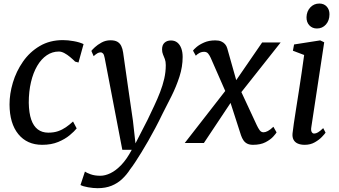

<svg xmlns="http://www.w3.org/2000/svg" viewBox="-20 -788 1868 1058"><path d="M212.5 10Q129 10 81 -48.8Q33 -107.5 32.5 -212.5Q32.5 -271 51 -333Q69.5 -395 106.5 -448.2Q143.5 -501.5 198.8 -534.2Q254 -567 327 -567Q354.5 -567 386.5 -561.2Q418.5 -555.5 440.5 -545L412.5 -443.5L394 -448.5Q381.5 -461 366 -474Q350.5 -487 334.5 -495.5Q318.5 -504 304.5 -504Q268 -504 237.8 -483.5Q207.5 -463 185.2 -425.2Q163 -387.5 150.8 -335.8Q138.5 -284 138.5 -221.5Q139.5 -165.5 152 -129.2Q164.5 -93 188.2 -75Q212 -57 246 -57Q276.5 -57 299.8 -65Q323 -73 343 -86.8Q363 -100.5 382.5 -118.5L402.5 -80.5Q390 -64.5 364.2 -43Q338.5 -21.5 300.8 -5.8Q263 10 212.5 10Z M557 -468Q553.5 -487 547.8 -493.2Q542 -499.5 534 -499.5Q525.5 -499.5 516.8 -494.5Q508 -489.5 496 -478.5L483.5 -507.5Q487.5 -513.5 502.5 -527.5Q517.5 -541.5 540 -553.8Q562.5 -566 588.5 -566Q613 -566 627 -557.8Q641 -549.5 648.2 -534.5Q655.5 -519.5 658.5 -498.5Q665 -452 671.8 -405Q678.5 -358 685.2 -311Q692 -264 698.8 -217Q705.5 -170 712.5 -123L726.5 2L793 -127.5Q812 -167.5 830 -205.5Q848 -243.5 862.2 -280.5Q876.5 -317.5 885 -354.2Q893.5 -391 893.5 -429Q893.5 -449 888.5 -462.2Q883.5 -475.5 878.2 -487.8Q873 -500 873 -516Q873 -540 886.5 -552.5Q900 -565 922 -565Q943 -565 957.2 -553.5Q971.5 -542 979 -521.5Q986.5 -501 986.5 -474Q986.5 -420 968.8 -365.2Q951 -310.5 925.2 -258.8Q899.5 -207 875.5 -161Q856 -120.5 836 -82.8Q816 -45 796.5 -11Q777 23 759 52.2Q741 81.5 725.5 105Q710 128.5 697.5 144.5Q678.5 174.5 653.2 198.2Q628 222 594.8 235.5Q561.5 249 518 249Q494 249 465.5 244Q437 239 423.5 231.5L448 157.5Q456.5 164 479 172.2Q501.5 180.5 533 180.5Q559.5 180.5 589 166.2Q618.5 152 648.5 120.8Q678.5 89.5 706 37.5H654Z M1374 10Q1355 10 1342.2 3.5Q1329.5 -3 1321.5 -14.8Q1313.5 -26.5 1308 -42.5L1236.5 -264L1275.5 -258.5L1103.5 0H998L1249 -322.5L1239.5 -245L1141 -469.5Q1135 -483 1127 -492.8Q1119 -502.5 1105 -502.5Q1090.5 -502.5 1078.2 -495.8Q1066 -489 1059 -481L1043.5 -509Q1047 -515 1063 -528.8Q1079 -542.5 1105.2 -554Q1131.5 -565.5 1166.5 -565.5Q1185.5 -565.5 1198.5 -560Q1211.5 -554.5 1220 -544.8Q1228.5 -535 1232 -522.5L1294 -303L1256 -309L1424.5 -554H1526.5L1282 -245L1291 -321.5L1395 -98Q1402.5 -82 1410.8 -70.5Q1419 -59 1432.5 -59Q1442.5 -59 1456.2 -66.2Q1470 -73.5 1486.5 -89.5L1504 -58.5Q1500.5 -52 1485.8 -35.5Q1471 -19 1443.5 -4.5Q1416 10 1374 10Z M1659 10Q1637 10 1621.2 3.2Q1605.5 -3.5 1597.8 -17.5Q1590 -31.5 1592 -53Q1594 -73 1599.2 -108Q1604.5 -143 1611.5 -188Q1618.5 -233 1626.5 -283.5Q1634.5 -334 1642 -385.8Q1649.5 -437.5 1656 -485L1594 -508.5L1600.5 -543L1744.5 -565.5L1766.5 -555L1695.5 -87.5Q1692.5 -69.5 1697.5 -60.8Q1702.5 -52 1711 -52Q1721 -52 1732.5 -58.8Q1744 -65.5 1761 -82L1774 -57Q1769 -49.5 1753.8 -33.5Q1738.5 -17.5 1714.5 -3.8Q1690.5 10 1659 10ZM1726.5 -631Q1701 -631 1684.8 -648.2Q1668.5 -665.5 1669 -693.5Q1670 -726 1690 -747.2Q1710 -768.5 1739.5 -768.5Q1765 -768.5 1780.2 -752Q1795.5 -735.5 1795.5 -709.5Q1795.5 -675 1776 -653Q1756.5 -631 1726.5 -631Z"/></svg>

Font: Merriweather 20pt
Style: Italic
Weight: 400
Italic angle: -7.8°
Version: Version 2.101